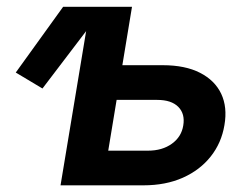

<svg xmlns="http://www.w3.org/2000/svg" viewBox="-20 -556 747 576"><path d="M107.4 -290.5 27.3 -338.4 169.4 -535.6H293.9ZM309.1 -360.4H468.3Q535.6 -360.4 580.1 -337.6Q624.5 -314.9 643.6 -274.7Q662.6 -234.4 653.3 -180.7Q644.5 -127.4 612.3 -86.7Q580.1 -45.9 528.6 -22.9Q477.1 0 410.2 0H161.6L250.5 -535.6H376L304.7 -104H423.8Q466.8 -104 495.6 -124.8Q524.4 -145.5 529.8 -179.7Q535.6 -214.4 514.9 -235.4Q494.1 -256.3 451.7 -256.3H291.5Z"/></svg>

Font: Inter 20pt SemiBold
Style: Italic
Weight: 600
Italic angle: -9.3988°
Version: Version 4.001;git-66647c0bb